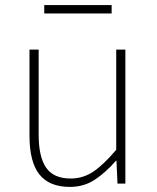

<svg xmlns="http://www.w3.org/2000/svg" viewBox="-20 -722 617 755"><path d="M255 13Q174 13 135 -36Q96 -85 96 -188V-527H132V-192Q132 -105 161.5 -62.5Q191 -20 258 -20Q307 -20 347.5 -47.5Q388 -75 437 -133V-527H473V0H442L438 -90H436Q396 -44 353 -15.5Q310 13 255 13ZM154 -669V-702H419V-669Z"/></svg>

Font: Noto Sans TC Thin
Style: Regular
Weight: 100
Designer: Ryoko NISHIZUKA 西塚涼子 (kana, bopomofo & ideographs); Paul D. Hunt (Latin, Greek & Cyrillic); Sandoll Communications 산돌커뮤니
Foundry: Adobe
Version: Version 2.004-H2;hotconv 1.0.118;makeotfexe 2.5.65603